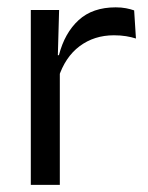

<svg xmlns="http://www.w3.org/2000/svg" viewBox="-20 -516 413 536"><path d="M143 -298.5 124.5 -361 144.5 -362Q160.5 -424 199.5 -459.8Q238.5 -495.5 303 -495.5Q319 -495.5 331.8 -493Q344.5 -490.5 354.5 -487L359.5 -408.5Q347 -412.5 331.8 -415Q316.5 -417.5 298 -417.5Q243 -417.5 202.2 -387Q161.5 -356.5 143 -298.5ZM66 0V-488H145L141 -344L147 -338V0Z"/></svg>

Font: Anek Tamil Medium
Style: Regular
Weight: 400
Version: Version 1.003